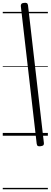

<svg xmlns="http://www.w3.org/2000/svg" viewBox="-20 -984 367 1392"><path d="M275 76Q261 78 254.5 74.5Q248 71 246 58L131 -939Q130 -949 135 -955.5Q140 -962 153 -963Q167 -965 174 -961.5Q181 -958 183 -946L298 51Q300 62 295 68Q290 74 275 76ZM0 378H327V388H0ZM0 -20H327V0H0ZM0 -505H327V-500H0ZM0 -898H327V-888H0Z"/></svg>

Font: Playwrite DE SAS Guides
Style: Regular
Weight: 400
Designer: Veronika Burian, José Scaglione
Foundry: TypeTogether
Version: Version 1.003